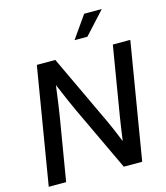

<svg xmlns="http://www.w3.org/2000/svg" viewBox="-135 -1053 997 1156"><g transform="rotate(-15 363.5 -475.5)"><path d="M23.9 0 144.5 -727.5H259.8L466.8 -287.6Q476.6 -267.1 493.2 -228.5Q509.8 -189.9 525.4 -150.4Q530.8 -190.4 536.9 -232.2Q543 -273.9 546.4 -294.4L618.2 -727.5H727.1L606.4 0H491.7L306.2 -393.1Q294.4 -418 272.7 -467Q251 -516.1 224.1 -580.1Q215.8 -513.7 208.7 -466.1Q201.7 -418.5 197.8 -393.6L132.3 0ZM402.3 -812.5 499.5 -951.2H609.4L482.4 -812.5Z"/></g></svg>

Font: Inter Display Medium
Style: Italic
Weight: 500
Italic angle: -9.39999°
Designer: Rasmus Andersson
Foundry: rsms
Version: Version 4.000;git-a52131595